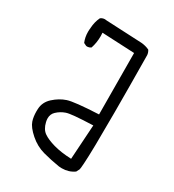

<svg xmlns="http://www.w3.org/2000/svg" viewBox="-181 -859 861 952"><g transform="rotate(30 250.0 -383.5)"><path d="M161.1 -673.8Q161.1 -679.7 160.2 -693.4L346.2 -684.6L348.1 -334Q210.4 -327.6 173.6 -315.4Q136.7 -303.2 104.5 -273.9Q73.7 -245.6 71.8 -206.5Q71.3 -199.7 71.3 -193.4Q71.3 -161.1 79.1 -137.7Q88.4 -109.9 126 -76.9Q163.6 -43.9 209.5 -31.5Q255.4 -19 304.7 -11.2Q313.5 -10.3 321.3 -10.3Q361.3 -10.3 391.6 -32.2L400.9 -50.3Q402.8 -55.7 404.8 -86.9Q409.7 -156.2 409.7 -383.3Q409.7 -518.6 407.7 -708.5Q406.2 -723.1 398.4 -734.4Q377 -744.6 352.1 -746.6Q324.7 -748.5 147.5 -756.3Q142.6 -757.3 137.7 -757.3Q124.5 -757.3 113.3 -749Q99.1 -719.7 97.2 -685.1Q97.2 -685.1 97.2 -684.6Q95.7 -672.9 95.7 -661.6Q95.7 -630.4 106.9 -604L123 -596.2Q125 -595.7 129.2 -595.7Q133.3 -595.7 138.9 -597.4Q144.5 -599.1 149.9 -603Q161.1 -636.2 161.1 -673.8ZM136.7 -189.9Q136.7 -214.4 153.3 -230Q173.8 -249.5 200.7 -258.8Q214.8 -263.7 249.3 -266.8Q283.7 -270 350.6 -272.5L337.9 -74.2Q278.3 -76.7 236.3 -88.6Q194.3 -100.6 171.9 -116.2Q147.9 -132.3 139.2 -169.9Q136.7 -180.7 136.7 -189.9Z"/></g></svg>

Font: Bakudai
Style: ExtraLight
Weight: 200
Version: Version 1.48